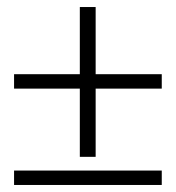

<svg xmlns="http://www.w3.org/2000/svg" viewBox="-20 -526 500 546"><path d="M20 -274V-315H207V-506H252V-315H440V-274H252V-80H207V-274ZM20 0V-41H440V0Z"/></svg>

Font: Unna
Style: Regular
Weight: 400
Designer: Jorge de Buen U.
Foundry: Omnibus-Type
Version: Version 2.006;PS 002.006;hotconv 1.0.70;makeotf.lib2.5.58329